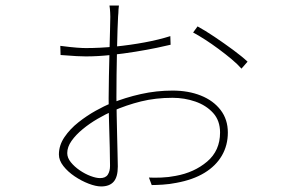

<svg xmlns="http://www.w3.org/2000/svg" viewBox="-20 -632 1040 691"><path d="M408 -612Q407 -605 406.5 -598Q406 -591 406 -585Q406 -579 405 -573Q404 -559 403 -526Q402 -493 401 -450Q400 -407 399.5 -362.5Q399 -318 399 -281Q399 -250 400 -214.5Q401 -179 401.5 -145Q402 -111 403 -82Q404 -53 404 -33Q404 5 389 22Q374 39 344 39Q325 39 299 29Q273 19 248.5 2.5Q224 -14 208 -34.5Q192 -55 192 -76Q192 -109 212 -138.5Q232 -168 262.5 -192Q293 -216 324.5 -233.5Q356 -251 379 -260Q431 -281 487 -293.5Q543 -306 601 -306Q658 -306 703 -288Q748 -270 774 -236Q800 -202 800 -155Q800 -109 778.5 -72Q757 -35 716 -10Q675 15 615 26Q590 31 565.5 32.5Q541 34 526 34L516 7Q535 8 561 7Q587 6 612 1Q679 -11 725.5 -50.5Q772 -90 772 -155Q772 -198 747 -225.5Q722 -253 683 -266.5Q644 -280 601 -280Q540 -280 487.5 -267Q435 -254 385 -232Q360 -221 331.5 -204.5Q303 -188 278 -167.5Q253 -147 237.5 -125Q222 -103 222 -81Q222 -64 235 -48Q248 -32 267 -19Q286 -6 306 1.5Q326 9 340 9Q360 9 368 -3.5Q376 -16 376 -35Q376 -59 375 -101Q374 -143 372.5 -190.5Q371 -238 371 -278Q371 -313 372 -357.5Q373 -402 374 -446Q375 -490 376 -524Q377 -558 377 -572Q377 -580 376.5 -587Q376 -594 375.5 -600.5Q375 -607 374 -612ZM691 -537Q717 -523 752 -499.5Q787 -476 819.5 -452Q852 -428 871 -410L849 -385Q835 -401 813.5 -419Q792 -437 767 -455.5Q742 -474 718 -489.5Q694 -505 675 -515ZM197 -467Q236 -462 256.5 -460.5Q277 -459 289 -459Q341 -459 395.5 -464.5Q450 -470 501 -479.5Q552 -489 593 -502L594 -471Q578 -467 544.5 -460Q511 -453 468 -446Q425 -439 378.5 -434Q332 -429 289 -429Q274 -429 256 -430Q238 -431 198 -434Z"/></svg>

Font: Noto Sans TC
Style: Regular
Weight: 100
Designer: Ryoko NISHIZUKA 西塚涼子 (kana, bopomofo & ideographs); Paul D. Hunt (Latin, Greek & Cyrillic); Sandoll Communications 산돌커뮤니
Foundry: Adobe
Version: Version 2.004;hotconv 1.0.118;makeotfexe 2.5.65603